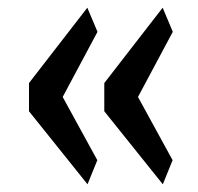

<svg xmlns="http://www.w3.org/2000/svg" viewBox="-20 -605 513 498"><path d="M250.5 -389.6 401.9 -585 428.2 -522.5 337.9 -353.5 427.7 -189.5 402.3 -127 250.5 -316.4ZM55.2 -389.6 206.5 -585 232.9 -522.5 142.6 -353.5 232.4 -189.5 207 -127 55.2 -316.4Z"/></svg>

Font: AnjaliOldLipi
Style: Regular
Weight: 400
Designer: Kevin & Siji
Foundry: Core : Kevin & Siji
Modification : Hiran Venugopalan
Opentype mlm2 support: Rajeesh Nambiar
New Feature Table : Santhosh
Version: Version 7.1.0+20221109